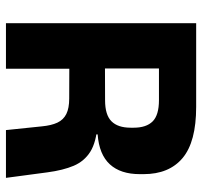

<svg xmlns="http://www.w3.org/2000/svg" viewBox="-37 -642 679 645"><g transform="rotate(90 302.5 -319.5)"><path d="M577.5 0H417L404.5 -120.5Q401.5 -152.5 392 -172.8Q382.5 -193 363 -202.8Q343.5 -212.5 311 -212.5L166.5 -213V-332.5L317 -333Q366 -333 387.5 -354.5Q409 -376 409 -419V-429Q409 -471.5 387.8 -492.8Q366.5 -514 316.5 -514H165.5V-639H339Q456.5 -639 510.8 -593.5Q565 -548 565 -462.5V-449.5Q565 -385 532 -349Q499 -313 431.5 -308V-286L399.5 -307.5Q457.5 -303.5 489.5 -283.5Q521.5 -263.5 536.8 -227.8Q552 -192 559 -139ZM211 0H58V-639H210V-289.5L211 -231.5Z"/></g></svg>

Font: Anek Malayalam
Style: Bold
Weight: 700
Version: Version 1.003